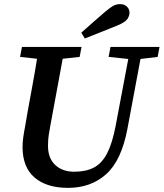

<svg xmlns="http://www.w3.org/2000/svg" viewBox="-20 -891 791 928"><path d="M309 17Q205 17 147 -33Q89 -83 89 -180Q89 -203 92.5 -228Q96 -253 101 -278L115 -359Q126 -420 137.5 -482Q149 -544 159 -607L77 -616L86 -664H374L365 -616L283 -607L223 -282Q219 -260 215.5 -238Q212 -216 212 -186Q212 -126 247 -93.5Q282 -61 339 -61Q396 -61 434.5 -81.5Q473 -102 498 -150.5Q523 -199 539 -283L600 -606L505 -616L514 -664H751L742 -616L659 -606L596 -269Q567 -115 493 -49Q419 17 309 17ZM373 -733Q402 -759 430.5 -784Q459 -809 488 -834Q513 -855 527.5 -863Q542 -871 561 -871Q581 -871 593.5 -859Q606 -847 606 -829Q606 -815 596 -799.5Q586 -784 548 -768Q509 -752 469.5 -736.5Q430 -721 390 -705Z"/></svg>

Font: Source Serif 4 Semibold
Style: Italic
Weight: 600
Italic angle: -12°
Designer: Frank Grießhammer
Foundry: Adobe
Version: Version 4.005;hotconv 1.1.0;makeotfexe 2.6.0